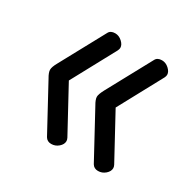

<svg xmlns="http://www.w3.org/2000/svg" viewBox="-102 -583 611 611"><g transform="rotate(30 203.5 -277.5)"><path d="M35 -277C35 -270.3 38.3 -261.3 45 -250L134 -86C138.7 -78 146 -74 156 -74C166 -74 174.8 -77.3 182.5 -84C190.2 -90.7 194 -98 194 -106C194 -109.3 193 -113 191 -117L104 -277L191 -438C193 -442 194 -445.7 194 -449C194 -456.3 190.2 -463.5 182.5 -470.5C174.8 -477.5 166.3 -481 157 -481C145.7 -481 138 -477 134 -469L45 -305C38.3 -293 35 -283.7 35 -277ZM207 -277C207 -270.3 210.3 -261.3 217 -250L306 -86C310.7 -78 318 -74 328 -74C338 -74 346.8 -77.3 354.5 -84C362.2 -90.7 366 -98 366 -106C366 -109.3 365 -113 363 -117L276 -277L363 -438C365 -442 366 -445.7 366 -449C366 -456.3 362.2 -463.5 354.5 -470.5C346.8 -477.5 338.3 -481 329 -481C317.7 -481 310 -477 306 -469L217 -305C210.3 -292.3 207 -283 207 -277Z"/></g></svg>

Font: Terminal Dosis
Style: Book
Weight: 400
Designer: EdgarTolentino, PabloImpallari, IginoMarini
Foundry: EdgarTolentino, PabloImpallari, IginoMarini
Version: Version 1.006